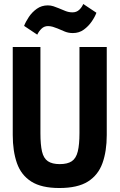

<svg xmlns="http://www.w3.org/2000/svg" viewBox="-20 -929 600 964"><path d="M278 15Q188 15 137 -17.5Q86 -50 65 -110Q44 -170 44 -251V-693H183V-260Q183 -202 191 -168Q199 -134 220.5 -119.5Q242 -105 280 -105Q319 -105 340.5 -119.5Q362 -134 370.5 -168.5Q379 -203 379 -261V-693H516V-251Q516 -170 494.5 -110Q473 -50 421.5 -17.5Q370 15 278 15ZM167 -755 101 -799Q109 -820 125 -844Q141 -868 165 -885Q189 -902 220 -902Q235 -902 248.5 -897.5Q262 -893 274 -888Q291 -881 308 -874Q325 -867 344 -867Q364 -867 377.5 -879.5Q391 -892 398 -909L464 -865Q457 -845 440.5 -821Q424 -797 400.5 -780Q377 -763 346 -763Q324 -763 305.5 -770.5Q287 -778 269 -786Q257 -791 245 -794.5Q233 -798 221 -798Q202 -798 188.5 -785Q175 -772 167 -755Z"/></svg>

Font: Ubuntu Sans Mono
Style: Bold
Weight: 700
Monospace: yes
Designer: Dalton Maag Ltd
Foundry: Dalton Maag Ltd
Version: Version 1.006